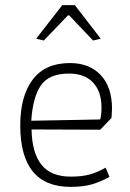

<svg xmlns="http://www.w3.org/2000/svg" viewBox="-20 -720 506 749"><path d="M121 -569 223 -700H272L373 -569L343 -562L250 -660H245L151 -562ZM59 -231Q59 -345 107.5 -409.5Q156 -474 253 -474Q329 -474 373 -427Q417 -380 417 -296Q417 -286 415 -260L371 -214L103 -215Q105 -123 142 -77Q179 -31 256 -31Q300 -31 330.5 -39.5Q361 -48 392 -66L407 -30Q373 -11 339 -1Q305 9 255 9Q59 9 59 -231ZM371 -254Q376 -272 376 -301Q376 -362 343.5 -397.5Q311 -433 249 -433Q172 -433 140 -387.5Q108 -342 102 -249Z"/></svg>

Font: Athiti Light
Style: Regular
Weight: 300
Designer: CadsonDemak Team
Foundry: CadsonDemak
Version: Version 1.033